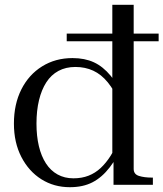

<svg xmlns="http://www.w3.org/2000/svg" viewBox="-20 -770 681 800"><path d="M282 -528Q333 -528 371 -510.5Q409 -493 441 -454.5Q473 -416 503 -354L479 -342Q456 -394 429 -427Q402 -460 368.5 -475.5Q335 -491 294 -491Q254 -491 223.5 -474.5Q193 -458 173 -427Q153 -396 142.5 -352.5Q132 -309 132 -255Q132 -203 142 -161Q152 -119 171.5 -89Q191 -59 220 -43Q249 -27 286 -27Q321 -27 349 -38Q377 -49 399.5 -70Q422 -91 441 -121Q460 -151 478 -189L499 -177Q469 -114 437 -72.5Q405 -31 365.5 -10.5Q326 10 271 10Q205 10 152.5 -23Q100 -56 69 -116Q38 -176 38 -255Q38 -336 69 -397.5Q100 -459 155.5 -493.5Q211 -528 282 -528ZM448 -750H537V-66Q537 -44 559 -37Q581 -30 614 -30H617V0H453V-120L448 -112ZM641 -630V-598H258V-630Z"/></svg>

Font: Roboto Serif 144pt
Style: Regular
Weight: 400
Version: Version 1.008